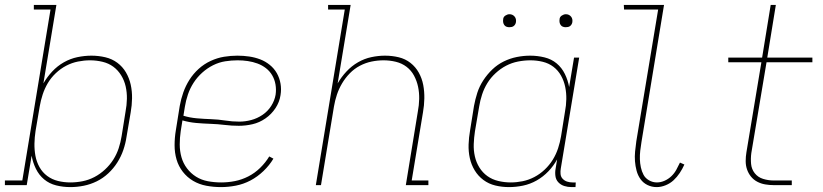

<svg xmlns="http://www.w3.org/2000/svg" viewBox="-38 -755 3358 783"><path d="M249 8Q219 8 191 1Q163 -6 142 -23.5Q121 -41 108.5 -66.5Q96 -92 91 -120L71 0H-18V-19H53L168 -716H100V-735H192L139 -415Q154 -441 175 -463.5Q196 -486 222.5 -501Q249 -516 278 -522Q307 -528 335 -528Q364 -528 391.5 -521.5Q419 -515 440.5 -499Q462 -483 475.5 -460Q489 -437 495 -410Q501 -383 500.5 -354Q500 -325 495 -297L478 -197Q474 -170 465 -143.5Q456 -117 440.5 -92.5Q425 -68 403.5 -48Q382 -28 356.5 -15.5Q331 -3 303.5 2.5Q276 8 249 8ZM249 -11Q274 -11 299 -16Q324 -21 347 -33Q370 -45 390 -63.5Q410 -82 424 -104Q438 -126 446 -150.5Q454 -175 458 -200L474 -300Q479 -326 479.5 -352Q480 -378 474.5 -402.5Q469 -427 456 -448Q443 -469 424 -483Q405 -497 380 -503Q355 -509 329 -509Q305 -509 280 -504Q255 -499 232 -487Q209 -475 189.5 -456.5Q170 -438 157 -416Q144 -394 136 -369.5Q128 -345 124 -321L107 -221Q103 -195 102.5 -169.5Q102 -144 106.5 -119.5Q111 -95 123 -73.5Q135 -52 154.5 -37.5Q174 -23 198.5 -17Q223 -11 249 -11Z M863 8Q833 8 803.5 2.5Q774 -3 749.5 -17.5Q725 -32 707.5 -54.5Q690 -77 682 -104.5Q674 -132 674 -162.5Q674 -193 679 -223L695 -323Q700 -351 709.5 -378Q719 -405 734.5 -429.5Q750 -454 772 -474Q794 -494 821 -506.5Q848 -519 875.5 -523.5Q903 -528 930 -528Q955 -528 978.5 -524.5Q1002 -521 1023 -513Q1044 -505 1062 -490.5Q1080 -476 1091 -456.5Q1102 -437 1106 -414Q1110 -391 1106 -367Q1102 -339 1085.5 -314Q1069 -289 1044.5 -272Q1020 -255 992 -248.5Q964 -242 936 -242Q907 -242 878.5 -245.5Q850 -249 820.5 -250Q791 -251 762.5 -253.5Q734 -256 706 -264L699 -220Q695 -193 695 -166Q695 -139 702 -114Q709 -89 724.5 -68.5Q740 -48 761.5 -34.5Q783 -21 809.5 -16Q836 -11 864 -11Q892 -11 920 -16.5Q948 -22 974.5 -35.5Q1001 -49 1023 -70.5Q1045 -92 1060 -117L1077 -108Q1061 -81 1036.5 -57.5Q1012 -34 983.5 -19Q955 -4 924 2Q893 8 863 8ZM938 -259Q962 -259 986.5 -265.5Q1011 -272 1032.5 -286.5Q1054 -301 1068 -323Q1082 -345 1086 -369Q1089 -390 1085.5 -410.5Q1082 -431 1072 -448Q1062 -465 1046.5 -477Q1031 -489 1012 -496Q993 -503 972.5 -506Q952 -509 931 -509Q906 -509 880.5 -505Q855 -501 831 -489Q807 -477 786.5 -458.5Q766 -440 751.5 -417.5Q737 -395 728.5 -370Q720 -345 716 -320L710 -283Q736 -275 765 -272.5Q794 -270 823 -269Q852 -268 880.5 -263.5Q909 -259 938 -259Z M1250 0 1368 -716H1300V-735H1392L1339 -415Q1354 -441 1375 -463.5Q1396 -486 1422 -501Q1448 -516 1476.5 -522Q1505 -528 1532 -528Q1561 -528 1588 -521.5Q1615 -515 1636 -498.5Q1657 -482 1670 -458.5Q1683 -435 1688 -408.5Q1693 -382 1692.5 -353.5Q1692 -325 1687 -297L1641 -19H1709V0H1617L1666 -300Q1671 -326 1671.5 -351.5Q1672 -377 1667 -401Q1662 -425 1650.5 -446.5Q1639 -468 1620 -482.5Q1601 -497 1576.5 -503Q1552 -509 1526 -509Q1502 -509 1477.5 -504Q1453 -499 1430 -487Q1407 -475 1388.5 -456Q1370 -437 1357 -415Q1344 -393 1336 -369Q1328 -345 1324 -321L1271 0Z M2038 8Q2009 8 1982 1.5Q1955 -5 1933.5 -21Q1912 -37 1898 -60Q1884 -83 1878 -110Q1872 -137 1873 -166Q1874 -195 1879 -223L1895 -323Q1900 -350 1908.5 -376.5Q1917 -403 1933 -427.5Q1949 -452 1970 -472Q1991 -492 2016.5 -504.5Q2042 -517 2069.5 -522.5Q2097 -528 2124 -528Q2154 -528 2182.5 -521Q2211 -514 2232 -496.5Q2253 -479 2265.5 -453.5Q2278 -428 2283 -400L2303 -520H2324L2249 -68Q2247 -57 2248 -45.5Q2249 -34 2256.5 -26Q2264 -18 2274.5 -14.5Q2285 -11 2297 -11H2310L2309 8H2293Q2277 8 2263 3.5Q2249 -1 2239 -11.5Q2229 -22 2227 -37.5Q2225 -53 2228 -68L2234 -105Q2220 -79 2198.5 -56.5Q2177 -34 2150.5 -19Q2124 -4 2095 2Q2066 8 2038 8ZM2045 -11Q2069 -11 2093.5 -16Q2118 -21 2141 -33Q2164 -45 2183.5 -63.5Q2203 -82 2216.5 -104Q2230 -126 2238 -150.5Q2246 -175 2250 -199L2266 -299Q2271 -325 2271.5 -350.5Q2272 -376 2267 -400.5Q2262 -425 2250 -446.5Q2238 -468 2219 -482.5Q2200 -497 2175.5 -503Q2151 -509 2125 -509Q2100 -509 2074.5 -504Q2049 -499 2026 -487Q2003 -475 1983 -456.5Q1963 -438 1949.5 -416Q1936 -394 1928 -369.5Q1920 -345 1916 -320L1899 -220Q1895 -194 1894 -168Q1893 -142 1898.5 -117.5Q1904 -93 1917 -72Q1930 -51 1949.5 -37Q1969 -23 1994 -17Q2019 -11 2045 -11ZM2269 -644Q2263 -644 2257.5 -646Q2252 -648 2248.5 -653Q2245 -658 2244 -664Q2243 -670 2244 -676Q2244 -681 2246.5 -685Q2249 -689 2253 -691.5Q2257 -694 2261 -695.5Q2265 -697 2270 -697Q2276 -697 2281.5 -694.5Q2287 -692 2291 -687Q2295 -682 2296 -676Q2297 -670 2296 -664Q2295 -659 2292.5 -655Q2290 -651 2286.5 -648.5Q2283 -646 2278.5 -645Q2274 -644 2269 -644ZM2039 -644Q2033 -644 2027.5 -646Q2022 -648 2018.5 -653Q2015 -658 2014 -664Q2013 -670 2014 -676Q2014 -681 2016.5 -685Q2019 -689 2023 -691.5Q2027 -694 2031 -695.5Q2035 -697 2040 -697Q2046 -697 2051.5 -694.5Q2057 -692 2061 -687Q2065 -682 2066 -676Q2067 -670 2066 -664Q2065 -659 2062.5 -655Q2060 -651 2056.5 -648.5Q2053 -646 2048.5 -645Q2044 -644 2039 -644Z M2640 8Q2620 8 2602.5 -0.5Q2585 -9 2574 -24.5Q2563 -40 2558 -59Q2553 -78 2551.5 -97.5Q2550 -117 2552 -137.5Q2554 -158 2557 -179L2646 -716H2507L2506 -735H2670L2578 -176Q2575 -158 2573 -140.5Q2571 -123 2571.5 -106Q2572 -89 2575.5 -72.5Q2579 -56 2586.5 -42Q2594 -28 2609 -19.5Q2624 -11 2641 -11Q2657 -11 2672.5 -18Q2688 -25 2700 -36.5Q2712 -48 2720 -62.5Q2728 -77 2735 -92L2753 -84Q2745 -66 2734 -49.5Q2723 -33 2709 -20Q2695 -7 2676.5 0.5Q2658 8 2640 8Z M3118 0Q3100 0 3082.5 -3Q3065 -6 3050 -14Q3035 -22 3024.5 -35Q3014 -48 3008.5 -64Q3003 -80 3003 -98Q3003 -116 3006 -134L3067 -501H2932V-520H3070L3105 -735H3126L3091 -520H3275V-501H3088L3026 -131Q3023 -108 3025 -86.5Q3027 -65 3040 -48.5Q3053 -32 3074 -25.5Q3095 -19 3117 -19H3191V0Z"/></svg>

Font: Iosevka Etoile Thin
Style: Italic
Weight: 100
Italic angle: -9°
Designer: Belleve Invis
Foundry: Belleve Invis
Version: Version 22.1.2; ttfautohint (v1.8.4)